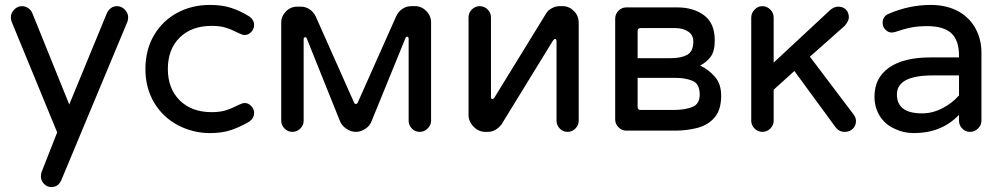

<svg xmlns="http://www.w3.org/2000/svg" viewBox="-20 -558 4073 779"><path d="M188 201Q171 201 158.5 188Q146 175 146 158Q146 154 146.5 150Q147 146 148 142L212 -21L28 -468Q24 -477 24 -487Q24 -505 37.5 -519Q51 -533 69 -533Q83 -533 94.5 -525Q106 -517 111 -505L261 -134L413 -503Q427 -533 455 -533Q473 -533 486.5 -519Q500 -505 500 -487Q500 -478 497 -470L230 170Q218 201 188 201Z M832 -18Q763 -18 702 -50Q641 -82 605.5 -141.5Q570 -201 570 -278Q570 -357 606 -417Q641 -475 700 -506.5Q759 -538 832 -538Q881 -538 918 -526Q955 -514 992 -491Q1011 -477 1011 -456Q1011 -441 999.5 -428.5Q988 -416 973 -416Q964 -416 952 -422Q918 -439 895 -446Q872 -453 839 -453Q757 -453 709 -405.5Q661 -358 661 -278Q661 -199 709 -151Q757 -103 839 -103Q872 -103 895 -110Q918 -117 952 -134Q964 -140 973 -140Q988 -140 999.5 -127.5Q1011 -115 1011 -100Q1011 -79 992 -65Q955 -43 918 -30.5Q881 -18 832 -18Z M1166 -23Q1148 -23 1134.5 -36.5Q1121 -50 1121 -68V-466Q1121 -492 1140 -511.5Q1159 -531 1186 -531H1201Q1220 -531 1236.5 -520Q1253 -509 1262 -489L1416 -143Q1419 -136 1424 -136Q1429 -136 1432 -143L1587 -491Q1596 -511 1612.5 -522Q1629 -533 1648 -533H1664Q1690 -533 1709.5 -513.5Q1729 -494 1729 -467V-68Q1729 -50 1715 -36.5Q1701 -23 1683 -23Q1664 -23 1651 -36.5Q1638 -50 1638 -68V-400Q1638 -409 1632 -409Q1627 -409 1625 -403L1487 -65Q1481 -48 1462.5 -35.5Q1444 -23 1424 -23Q1404 -23 1385.5 -35.5Q1367 -48 1360 -65L1225 -401Q1224 -407 1218 -407Q1212 -407 1212 -398V-68Q1212 -50 1198.5 -36.5Q1185 -23 1166 -23Z M1949 -23Q1922 -23 1901.5 -44Q1881 -65 1881 -92V-488Q1881 -506 1894.5 -519.5Q1908 -533 1926 -533Q1945 -533 1958.5 -519.5Q1972 -506 1972 -488V-166Q1972 -156 1978 -156Q1982 -156 1986 -162L2198 -507Q2206 -518 2220.5 -525.5Q2235 -533 2250 -533H2263Q2289 -533 2308.5 -513.5Q2328 -494 2328 -465V-68Q2328 -50 2314.5 -36.5Q2301 -23 2283 -23Q2264 -23 2251 -36.5Q2238 -50 2238 -68V-390Q2238 -400 2232 -400Q2229 -400 2224 -394L2014 -52Q1990 -23 1959 -23Z M2521 -28Q2503 -28 2489.5 -41.5Q2476 -55 2476 -73V-482Q2476 -501 2489.5 -514.5Q2503 -528 2521 -528H2728Q2793 -528 2836.5 -496Q2880 -464 2880 -394Q2880 -350 2863.5 -328Q2847 -306 2821 -292Q2856 -275 2881 -246Q2906 -217 2906 -170Q2906 -112 2879 -81Q2852 -50 2809 -39Q2766 -28 2719 -28ZM2567 -322H2702Q2743 -322 2768 -335.5Q2793 -349 2793 -390Q2793 -416 2772 -430Q2751 -444 2722 -444H2579Q2567 -444 2567 -432ZM2579 -112H2717Q2759 -112 2789 -124Q2819 -136 2819 -174Q2819 -218 2790 -230Q2761 -242 2722 -242H2567V-124Q2567 -112 2579 -112Z M3073 -23Q3055 -23 3041.5 -36.5Q3028 -50 3028 -68V-487Q3028 -505 3041.5 -519Q3055 -533 3073 -533Q3092 -533 3105.5 -519Q3119 -505 3119 -487V-304L3349 -518Q3365 -531 3380 -531Q3401 -531 3412.5 -519Q3424 -507 3424 -487Q3424 -473 3407 -453L3266 -328L3443 -94Q3453 -81 3453 -67Q3453 -48 3440 -35.5Q3427 -23 3407 -23Q3384 -23 3370 -42L3203 -270L3119 -194V-68Q3119 -50 3105.5 -36.5Q3092 -23 3073 -23Z M3688 -18Q3645 -18 3609 -36Q3571 -53 3549.5 -87.5Q3528 -122 3528 -166Q3528 -242 3587 -283.5Q3646 -325 3754 -325H3871V-332Q3871 -394 3840 -423Q3809 -452 3741 -452Q3706 -452 3677.5 -446.5Q3649 -441 3611 -428L3598 -426Q3584 -426 3572.5 -437.5Q3561 -449 3561 -465Q3561 -493 3588 -503Q3670 -538 3756 -538Q3823 -538 3872 -510Q3916 -484 3939 -440.5Q3962 -397 3962 -344V-68Q3962 -50 3948 -36.5Q3934 -23 3916 -23Q3897 -23 3884 -36.5Q3871 -50 3871 -68V-92Q3800 -18 3688 -18ZM3721 -98Q3763 -98 3803 -118.5Q3843 -139 3871 -171V-252H3765Q3619 -252 3619 -175Q3619 -98 3721 -98Z"/></svg>

Font: Huninn
Style: Regular
Weight: 400
Designer: justfont
Foundry: justfont
Version: Version 1.003